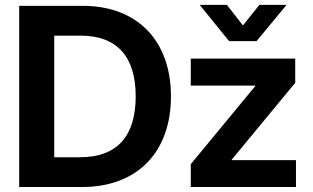

<svg xmlns="http://www.w3.org/2000/svg" viewBox="-20 -751 1256 771"><path d="M309.1 0C531.7 0 666.5 -140.1 666.5 -364.3C666.5 -587.9 530.8 -727.5 313 -727.5H57.1V0ZM746.1 0H1168.5V-107.9H910.2V-109.4L1165.5 -418.5V-515.6H746.1V-407.2H1005.4V-405.8L746.1 -91.8ZM891.1 -731.4H782.2V-731L899.9 -585.9H1010.3L1130.4 -731V-731.4H1021.5L955.6 -648.9ZM197.8 -119.6V-607.9H303.7C452.6 -607.9 524.9 -520.5 524.9 -364.3C524.9 -207.5 453.6 -119.6 301.3 -119.6Z"/></svg>

Font: Raveo Display Display SemiBold
Style: Regular
Weight: 600
Designer: Jakub Foglar, Rasmus Andersson (Inter)
Foundry: Jakubfoglar.com
Version: Version 1.100;Glyphs 3.2.3 (3260)